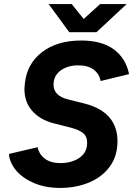

<svg xmlns="http://www.w3.org/2000/svg" viewBox="-20 -909 654 943"><path d="M24 -153 165 -186Q172 -151 200.5 -129.5Q229 -108 277 -108Q332 -108 370 -134Q408 -160 408 -207Q408 -239 388.5 -255Q369 -271 328 -282L245 -303Q178 -320 139 -363.5Q100 -407 100 -472Q100 -480 102 -498Q112 -596 186.5 -653Q261 -710 379 -710Q480 -710 539 -666.5Q598 -623 614 -545L474 -511Q468 -546 440 -567Q412 -588 364 -588Q312 -588 277.5 -562.5Q243 -537 243 -493Q243 -439 313 -421L397 -400Q557 -358 557 -215Q557 -142 519 -90.5Q481 -39 417 -12.5Q353 14 275 14Q204 14 148 -9.5Q92 -33 59.5 -71.5Q27 -110 24 -153ZM219 -889H332L391 -816L472 -889H602L454 -751H320Z"/></svg>

Font: Oak Sans
Style: Bold Italic
Weight: 700
Italic angle: -9.5°
Foundry: Erik Kennedy, Walven
Version: Version 1.000